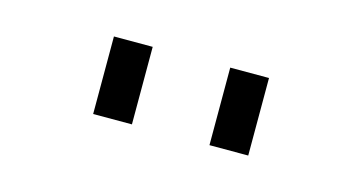

<svg xmlns="http://www.w3.org/2000/svg" viewBox="-32 -962 564 299"><g transform="rotate(15 250.0 -812.5)"><path d="M187.5 -750H125V-875H187.5ZM312.5 -875H375V-750H312.5Z"/></g></svg>

Font: 寒蝉点阵体 16px
Style: Regular
Weight: 400
Designer: Designed by Warren2060
Foundry: ChillType
Version: Version 1.000